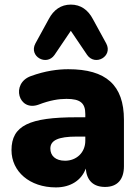

<svg xmlns="http://www.w3.org/2000/svg" viewBox="-20 -804 608 835"><path d="M384 -721C363 -761 331 -784 288 -784C245 -784 213 -761 192 -721L134 -615C104 -559 182 -515 217 -565L288 -670L359 -565C394 -515 472 -559 442 -615ZM223 11C288 11 335 -21 353 -71C357 -19 386 9 437 9C490 9 519 -23 519 -81V-283C519 -434 441 -503 277 -503C232 -503 177 -496 114 -473C26 -441 60 -317 148 -349C197 -368 236 -374 269 -374C329 -374 351 -356 351 -308V-294H313C108 -294 30 -258 30 -151C30 -58 109 11 223 11ZM263 -105C221 -105 199 -127 199 -158C199 -194 234 -210 313 -210H351V-192C351 -140 312 -105 263 -105Z"/></svg>

Font: Nunito Black
Style: Regular
Weight: 900
Designer: Vernon Adams
Foundry: Vernon Adams
Version: Version 3.602